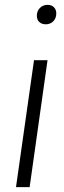

<svg xmlns="http://www.w3.org/2000/svg" viewBox="-20 -771 263 791"><path d="M168.9 -670.9Q151.9 -670.9 141.8 -680.4Q131.8 -689.9 131.8 -706.1Q131.8 -725.6 144.5 -738.3Q157.2 -751 175.8 -751Q192.4 -751 202.1 -741.2Q211.9 -731.4 211.9 -715.8Q211.9 -695.8 199.5 -683.3Q187 -670.9 168.9 -670.9ZM175.8 -522.9 102.1 0H45.9L120.1 -522.9Z"/></svg>

Font: Fira Sans Compressed Light
Style: Italic
Weight: 300
Width: 3
Italic angle: -8°
Designer: Carrois Corporate & Edenspiekermann AG
Foundry: Carrois Corporate GbR & Edenspiekermann AG
Version: Version 4.203;PS 004.203;hotconv 1.0.88;makeotf.lib2.5.64775